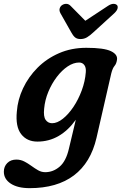

<svg xmlns="http://www.w3.org/2000/svg" viewBox="-63 -725 632 998"><path d="M438.5 -8Q408.5 121 320.8 187Q233 253 91 253Q29 253 -7 229.5Q-43 206 -43 167.5Q-43 140.5 -25.2 122.5Q-7.5 104.5 22 104.5Q44 104.5 63 114.2Q82 124 99.8 137Q117.5 150 135 160Q152.5 170 172 170Q213.5 170 247 141.2Q280.5 112.5 295.5 46.5L331 -102.5Q292 -47.5 241.8 -18.2Q191.5 11 131.5 11Q77 11 47 -27.8Q17 -66.5 24.5 -144.5Q29 -207 56.8 -266Q84.5 -325 132 -372.8Q179.5 -420.5 243.8 -448.5Q308 -476.5 385.5 -476.5Q477.5 -476.5 513.8 -459Q550 -441.5 545 -413.5Q542 -393.5 532.2 -382.2Q522.5 -371 515.5 -344ZM166.5 -160.5Q162 -119.5 174.2 -102Q186.5 -84.5 208 -84.5Q234.5 -84.5 263.8 -107.8Q293 -131 318.8 -169.5Q344.5 -208 362 -255.2Q379.5 -302.5 383 -350Q385 -374 375.2 -387Q365.5 -400 348.5 -400Q319 -400 288.8 -379.8Q258.5 -359.5 232.2 -325Q206 -290.5 188.2 -247.8Q170.5 -205 166.5 -160.5ZM423 -557.5Q405 -540.5 389.5 -531.2Q374 -522 355.5 -522Q337 -522 326.5 -531.2Q316 -540.5 307 -557.5L251 -656.5Q244 -670 247.2 -681Q250.5 -692 259 -698Q269 -705 281.2 -705Q293.5 -705 303.5 -695L380.5 -617L499 -695Q514.5 -705 526.8 -705Q539 -705 545.5 -698Q550.5 -692 548 -681Q545.5 -670 531.5 -656.5Z"/></svg>

Font: Fraunces 9pt SuperSoft SemiBold
Style: Italic
Weight: 600
Italic angle: -16°
Version: Version 1.000;[0bf87f6ff]